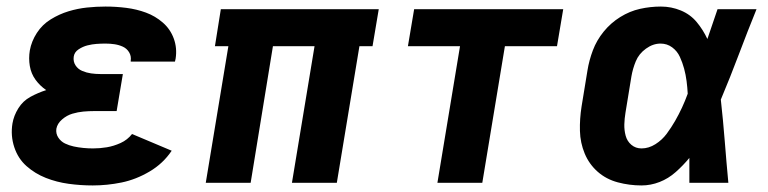

<svg xmlns="http://www.w3.org/2000/svg" viewBox="-20 -558 2344 586"><path d="M263 8Q307 8 351 -1Q395 -10 436.5 -34.5Q478 -59 504 -98L383 -149Q369 -131 348 -121.5Q327 -112 306 -108.5Q285 -105 264 -105Q249 -105 234 -106.5Q219 -108 205 -111Q191 -114 178.5 -120Q166 -126 158 -138Q150 -150 152 -165Q155 -181 169.5 -193.5Q184 -206 201 -211Q218 -216 234.5 -217.5Q251 -219 268 -219H336L355 -332H287Q272 -332 258 -334Q244 -336 231 -341.5Q218 -347 210.5 -358.5Q203 -370 205 -385Q207 -399 220 -407.5Q233 -416 247 -419.5Q261 -423 274.5 -424Q288 -425 302 -425Q316 -425 329.5 -423Q343 -421 355 -415.5Q367 -410 374 -398.5Q381 -387 379 -373V-370H514Q515 -374 516 -379Q521 -411 510.5 -440Q500 -469 477 -489Q454 -509 425.5 -519.5Q397 -530 365.5 -534Q334 -538 302 -538Q274 -538 245.5 -535Q217 -532 189 -523.5Q161 -515 135 -499Q109 -483 92.5 -457.5Q76 -432 71 -404Q67 -380 71 -356.5Q75 -333 88.5 -314.5Q102 -296 121 -283Q96 -275 73 -262.5Q50 -250 36 -227.5Q22 -205 18 -181Q12 -144 23.5 -109Q35 -74 61 -51Q87 -28 120 -15Q153 -2 189.5 3Q226 8 263 8Z M608 0H745L813 -417H940L871 0H1008L1077 -417H1117L1136 -530H654L636 -417H677Z M1315 0H1452L1521 -417H1680L1699 -530H1244L1225 -417H1384Z M1938 8Q1966 8 1993 -2.5Q2020 -13 2042.5 -33Q2065 -53 2084 -76Q2084 -38 2084 0H2203Q2197 -64 2192 -127.5Q2187 -191 2180 -254Q2209 -323 2235 -392Q2261 -461 2289 -530H2170Q2154 -484 2139 -439Q2126 -467 2106.5 -490.5Q2087 -514 2058 -526Q2029 -538 1997 -538Q1965 -538 1933.5 -531Q1902 -524 1873 -506Q1844 -488 1822.5 -461.5Q1801 -435 1789.5 -404.5Q1778 -374 1773 -343L1755 -233Q1749 -195 1750 -158.5Q1751 -122 1764.5 -89.5Q1778 -57 1804 -34Q1830 -11 1865.5 -1.5Q1901 8 1938 8ZM1938 -105Q1920 -105 1907 -116Q1894 -127 1889.5 -144Q1885 -161 1885.5 -178.5Q1886 -196 1889 -214L1907 -324Q1911 -348 1920.5 -371Q1930 -394 1951.5 -409.5Q1973 -425 1996 -425Q2016 -425 2031.5 -413.5Q2047 -402 2055 -384.5Q2063 -367 2068 -348.5Q2073 -330 2075.5 -310.5Q2078 -291 2079 -272Q2071 -250 2061.5 -229.5Q2052 -209 2040.5 -189Q2029 -169 2015 -150Q2001 -131 1980.5 -118Q1960 -105 1938 -105Z"/></svg>

Font: Iosevka Sparkle Extrabold
Style: Italic
Weight: 800
Italic angle: -9°
Designer: Belleve Invis
Foundry: Belleve Invis
Version: Version 4.5.0; ttfautohint (v1.8.3)